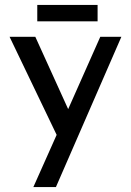

<svg xmlns="http://www.w3.org/2000/svg" viewBox="-20 -564 534 783"><path d="M475 -414 208 199H116L211 -14L19 -414H124L258 -119L389 -414ZM378 -544V-477H132V-544Z"/></svg>

Font: Josefin Sans
Style: Regular
Weight: 400
Designer: Santiago Orozco
Foundry: Typemade
Version: Version 2.000